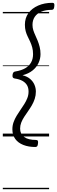

<svg xmlns="http://www.w3.org/2000/svg" viewBox="-20 -970 407 1365"><path d="M352 -950Q362 -950 365 -943.5Q368 -937 366 -925Q365 -911 360.5 -905.5Q356 -900 347 -900Q305 -900 274.5 -887.5Q244 -875 227.5 -851Q211 -827 211 -793Q211 -773 217 -754.5Q223 -736 231.5 -718Q240 -700 248 -680Q256 -660 262 -636.5Q268 -613 268 -585Q268 -553 254 -522.5Q240 -492 211.5 -469Q183 -446 140 -435Q173 -427 194 -409Q215 -391 225 -367.5Q235 -344 235 -319Q235 -292 227 -267.5Q219 -243 206.5 -221.5Q194 -200 179.5 -179.5Q165 -159 152 -139Q139 -119 131 -98.5Q123 -78 123 -56Q123 -17 152 4Q181 25 236 25Q246 25 249 31.5Q252 38 250 50Q249 64 244.5 69.5Q240 75 231 75Q183 75 146 60.5Q109 46 88.5 18Q68 -10 68 -51Q68 -78 76.5 -101.5Q85 -125 98 -146.5Q111 -168 125.5 -189Q140 -210 153 -230.5Q166 -251 174.5 -273Q183 -295 183 -319Q183 -345 172.5 -363.5Q162 -382 140.5 -394.5Q119 -407 84 -412Q75 -414 71.5 -419Q68 -424 69 -437Q71 -451 76 -456Q81 -461 90 -462Q132 -469 159.5 -485Q187 -501 201 -526Q215 -551 215 -585Q215 -612 209 -633.5Q203 -655 194.5 -673.5Q186 -692 177 -710Q168 -728 162.5 -748.5Q157 -769 157 -794Q157 -842 182 -876.5Q207 -911 251.5 -930.5Q296 -950 352 -950ZM0 365H329V375H0ZM0 -20H329V0H0ZM0 -505H329V-500H0ZM0 -885H329V-875H0Z"/></svg>

Font: Playwrite GB J Guides
Style: Italic
Weight: 400
Italic angle: -7.01216°
Designer: Veronika Burian, José Scaglione
Foundry: TypeTogether
Version: Version 1.003